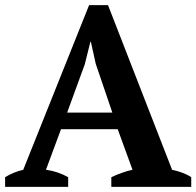

<svg xmlns="http://www.w3.org/2000/svg" viewBox="-20 -732 769 752"><path d="M243 -291H420L355 -482L336 -568H334L312 -480ZM247 0H0V-38Q16 -48 34.5 -55.5Q53 -63 71 -67L329 -712H403L654 -67Q674 -63 694 -55.5Q714 -48 729 -38V0H416V-38Q435 -47 457 -55Q479 -63 499 -67L441 -226H219L160 -67Q206 -61 247 -38Z"/></svg>

Font: PTSerif
Style: Bold
Weight: 700
Designer: A.Korolkova, O.Umpeleva, V.Yefimov
Foundry: ParaType Ltd
Version: Version 1.000W OFL; ttfautohint (v1.2) -l 8 -r 50 -G 200 -x 